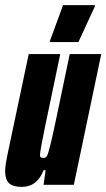

<svg xmlns="http://www.w3.org/2000/svg" viewBox="-23 -721 415 749"><path d="M-3 -55Q-3 -76 10 -136L89 -510H212L153 -228Q134 -137 133 -116Q133 -109 136.5 -107Q140 -105 148 -105Q156 -105 160.5 -113Q165 -121 174.5 -160Q184 -199 198 -266L249 -510H372L265 0H147L155 -57H147Q122 8 62 8Q27 8 12 -6.5Q-3 -21 -3 -55ZM172 -557V-562L223 -701H347V-696L283 -557Z"/></svg>

Font: Saira Ultra Condensed Black
Style: Italic
Weight: 900
Width: 1
Italic angle: -12°
Designer: Hector Gatti with collaboration of the Omnibus-Type team
Foundry: Omnibus-Type
Version: Version 1.001; ttfautohint (v1.8)